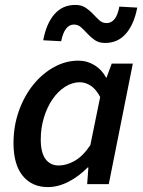

<svg xmlns="http://www.w3.org/2000/svg" viewBox="-20 -750 584 782"><path d="M408 -575Q383 -575 366.5 -586.5Q350 -598 336.5 -612.5Q323 -627 310.5 -638.5Q298 -650 281 -650Q243 -650 229 -582L156 -586Q169 -655 202 -692.5Q235 -730 287 -730Q312 -730 329 -718.5Q346 -707 359 -693Q372 -679 384.5 -667.5Q397 -656 414 -656Q454 -656 466 -723L539 -719Q526 -651 493 -613Q460 -575 408 -575ZM175 12Q110 12 72.5 -34Q35 -80 35 -167Q35 -237 57 -298.5Q79 -360 116 -405.5Q153 -451 200.5 -477Q248 -503 299 -503Q335 -503 365 -484.5Q395 -466 412 -434H414L435 -491H521L423 0H335L340 -68H337Q302 -32 259.5 -10Q217 12 175 12ZM219 -76Q251 -76 284.5 -95Q318 -114 348 -159L388 -355Q371 -387 349.5 -401Q328 -415 305 -415Q274 -415 245 -396.5Q216 -378 194 -346Q172 -314 159 -271.5Q146 -229 146 -182Q146 -128 165.5 -102Q185 -76 219 -76Z"/></svg>

Font: TypoPRO Source Sans Pro
Style: Italic
Weight: 600
Italic angle: -11°
Designer: Paul D. Hunt
Foundry: Adobe Systems Incorporated
Version: Version 1.075;PS 2.000;hotconv 1.0.86;makeotf.lib2.5.63406